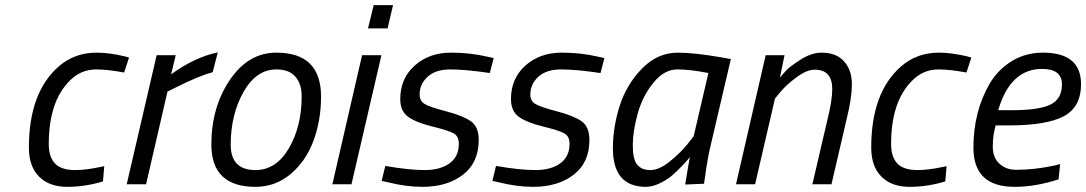

<svg xmlns="http://www.w3.org/2000/svg" viewBox="-20 -714 4209 744"><path d="M355 -510Q402 -510 462 -496L480 -491L461 -433Q396 -445 353 -445Q293 -445 250 -401Q169 -320 169 -156Q169 -106 193 -80.5Q217 -55 272 -55Q311 -55 364 -66L384 -70L379 -11Q310 10 240.5 10Q171 10 131.5 -29.5Q92 -69 92 -142Q92 -356 208 -457Q269 -510 355 -510Z M471 0 587 -500H661L643 -426Q736 -493 824 -511L804 -434Q750 -420 659 -374L629 -359L546 0Z M1051 -510Q1224 -510 1224 -340Q1224 -247 1194.5 -168Q1165 -89 1106 -39.5Q1047 10 970 10Q799 10 799 -154Q799 -298 870.5 -404Q942 -510 1051 -510ZM970 -55Q1050 -55 1099.5 -139.5Q1149 -224 1149 -341Q1149 -389 1124.5 -417Q1100 -445 1051 -445Q973 -445 923.5 -357.5Q874 -270 874 -153Q874 -55 970 -55Z M1268 0 1383 -500H1458L1342 0ZM1406 -604 1428 -694H1503L1482 -604Z M1878 -431Q1783 -445 1725.5 -445Q1668 -445 1637 -416.5Q1606 -388 1606 -348Q1606 -324 1624 -312Q1642 -300 1707.5 -283Q1773 -266 1804 -244.5Q1835 -223 1835 -172Q1835 -84 1774 -37Q1713 10 1617 10Q1553 10 1482 -8L1459 -13L1473 -71Q1565 -55 1625.5 -55Q1686 -55 1722 -81Q1758 -107 1758 -157Q1758 -185 1739 -196.5Q1720 -208 1656.5 -223.5Q1593 -239 1562 -261Q1531 -283 1531 -330Q1531 -410 1587 -460Q1643 -510 1728 -510Q1803 -510 1870 -494L1893 -489Z M2307 -431Q2212 -445 2154.5 -445Q2097 -445 2066 -416.5Q2035 -388 2035 -348Q2035 -324 2053 -312Q2071 -300 2136.5 -283Q2202 -266 2233 -244.5Q2264 -223 2264 -172Q2264 -84 2203 -37Q2142 10 2046 10Q1982 10 1911 -8L1888 -13L1902 -71Q1994 -55 2054.5 -55Q2115 -55 2151 -81Q2187 -107 2187 -157Q2187 -185 2168 -196.5Q2149 -208 2085.5 -223.5Q2022 -239 1991 -261Q1960 -283 1960 -330Q1960 -410 2016 -460Q2072 -510 2157 -510Q2232 -510 2299 -494L2322 -489Z M2483 10Q2355 10 2355 -139Q2355 -222 2381.5 -304.5Q2408 -387 2468 -448.5Q2528 -510 2607 -510Q2668 -510 2774 -492L2812 -485L2736 -160Q2722 -104 2712 -28L2708 -2L2635 1Q2649 -85 2653 -106Q2648 -97 2623.5 -71.5Q2599 -46 2580 -30.5Q2561 -15 2534 -2.5Q2507 10 2483 10ZM2725 -431Q2655 -445 2604.5 -445Q2554 -445 2512 -393.5Q2470 -342 2451 -273.5Q2432 -205 2432 -151Q2432 -97 2449 -76Q2466 -55 2500 -55Q2534 -55 2574.5 -87.5Q2615 -120 2642 -153L2668 -186Z M3163 -510Q3221 -510 3251 -476Q3281 -442 3281 -388Q3281 -334 3261 -254L3202 0H3128L3186 -249Q3205 -325 3205 -369Q3205 -444 3137 -444Q3107 -444 3068.5 -416Q3030 -388 3006 -360L2983 -332L2906 0H2832L2947 -500H3020L3002 -413Q3011 -424 3025.5 -440Q3040 -456 3082.5 -483Q3125 -510 3163 -510Z M3619 -510Q3666 -510 3726 -496L3744 -491L3725 -433Q3660 -445 3617 -445Q3557 -445 3514 -401Q3433 -320 3433 -156Q3433 -106 3457 -80.5Q3481 -55 3536 -55Q3575 -55 3628 -66L3648 -70L3643 -11Q3574 10 3504.5 10Q3435 10 3395.5 -29.5Q3356 -69 3356 -142Q3356 -356 3472 -457Q3533 -510 3619 -510Z M3917 -56Q3988 -56 4063 -72L4088 -78L4082 -19Q3993 10 3911 10Q3752 10 3752 -142Q3752 -281 3815 -390Q3847 -444 3900.5 -477Q3954 -510 4021 -510Q4169 -510 4169 -388Q4169 -299 4102 -263.5Q4035 -228 3889 -228H3838Q3827 -189 3827 -146Q3827 -103 3853 -79.5Q3879 -56 3917 -56ZM3903 -287Q4005 -287 4050 -308.5Q4095 -330 4095 -387Q4095 -447 4018 -447Q3895 -447 3848 -287Z"/></svg>

Font: TitilliumWebItalic
Style: Italic
Weight: 400
Italic angle: -13°
Version: Version 1.001;PS 57.000;hotconv 1.0.70;makeotf.lib2.5.55311